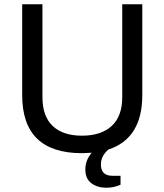

<svg xmlns="http://www.w3.org/2000/svg" viewBox="-20 -706 771 900"><path d="M364 12Q84 12 84 -260V-686H179V-250Q179 -161 227 -115.5Q275 -70 364 -70Q454 -70 503.5 -115.5Q553 -161 553 -250V-686H647V-260Q647 -57 488 -5Q453 25 453 65Q453 118 507 118H545V160Q514 174 478 174Q437 174 408.5 153Q380 132 380 88Q380 45 410 10Q380 12 364 12Z"/></svg>

Font: Archivo
Style: Regular
Weight: 400
Designer: Hector Gatti
Foundry: Omnibus-Type
Version: Version 2.001